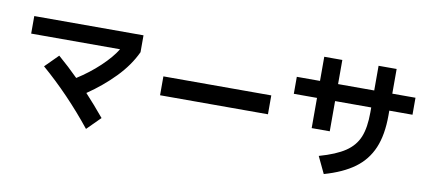

<svg xmlns="http://www.w3.org/2000/svg" viewBox="-74 -1076 3148 1402"><g transform="rotate(10 1500.0 -375.0)"><path d="M95 -720H905V-595Q857 -492 768 -400.5Q679 -309 567 -233Q635 -160 708 -72L610 26Q432 -196 229 -371L325 -467Q405 -398 475 -328Q565 -385 640 -455.5Q715 -526 754 -590H95Z M1900 -310H1100V-450H1900Z M2940 -616V-490H2768V-455Q2768 -310 2726.5 -212.5Q2685 -115 2599.5 -52.5Q2514 10 2377 49L2318 -75Q2442 -110 2509.5 -155.5Q2577 -201 2605.5 -270.5Q2634 -340 2634 -454V-490H2366V-266H2232V-490H2060V-616H2232V-795H2366V-616H2634V-799H2768V-616Z"/></g></svg>

Font: IBM Plex Sans JP
Style: Bold
Weight: 700
Designer: Mike Abbink; Paul van der Laan; Pieter van Rosmalen; Wujin Sim; Yejin Wi; Jinhee Kim; Boomi Park; Yona Kim; Kichan Ma
Foundry: Sandoll Inc.
Version: Version 1.001